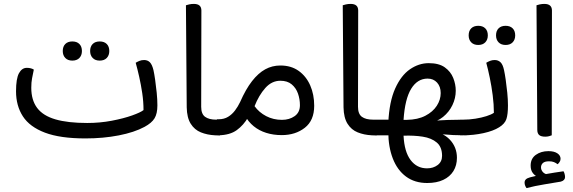

<svg xmlns="http://www.w3.org/2000/svg" viewBox="-20 -692 2930 982"><path d="M417 16Q288 16 210 -13.5Q132 -43 97 -97Q62 -151 62 -225Q62 -290 77 -317.5Q92 -345 117 -345Q129 -345 138 -342.5Q147 -340 153 -336Q148 -312 144 -291.5Q140 -271 140 -243Q140 -180 170 -140Q200 -100 263.5 -81.5Q327 -63 426 -63Q491 -63 551.5 -74.5Q612 -86 655.5 -101.5Q699 -117 714 -129Q714 -172 707.5 -215.5Q701 -259 692 -299Q683 -339 674 -371Q682 -376 693 -380.5Q704 -385 717 -385Q735 -385 746.5 -373.5Q758 -362 765 -333Q769 -315 773.5 -284Q778 -253 781.5 -218Q785 -183 785 -153Q785 -111 770.5 -87Q756 -63 719 -43Q667 -15 587.5 0.5Q508 16 417 16ZM350 -382Q327 -382 314 -395.5Q301 -409 301 -431Q301 -454 314 -467Q327 -480 350 -480Q373 -480 386 -467Q399 -454 399 -431Q399 -409 386 -395.5Q373 -382 350 -382ZM490 -382Q467 -382 454 -395.5Q441 -409 441 -431Q441 -454 454 -467Q467 -480 490 -480Q513 -480 526 -467Q539 -454 539 -431Q539 -409 526 -395.5Q513 -382 490 -382Z M1010 -638 1009 -146Q1009 -109 1029 -94.5Q1049 -80 1086 -80H1105V1L1079 0Q1040 -2 1007.5 -15Q975 -28 955.5 -59Q936 -90 935 -143L931 -665Q936 -667 947.5 -669.5Q959 -672 971 -672Q991 -672 1000.5 -663.5Q1010 -655 1010 -638ZM1105 1V-79Q1109 -73 1112 -63Q1115 -53 1115 -39Q1115 -25 1111.5 -14.5Q1108 -4 1105 1Z M1089 0V-82H1098Q1126 -82 1146.5 -94.5Q1167 -107 1182 -127Q1197 -147 1208 -170Q1237 -236 1269 -277Q1301 -318 1336.5 -337.5Q1372 -357 1414 -357Q1469 -357 1507.5 -329.5Q1546 -302 1566.5 -255.5Q1587 -209 1587 -151Q1587 -76 1539 -38.5Q1491 -1 1421 -1Q1378 -1 1341.5 -12.5Q1305 -24 1277.5 -46.5Q1250 -69 1233 -101L1249 -92Q1226 -52 1191 -26.5Q1156 -1 1097 0ZM1422 -79Q1460 -79 1487 -98Q1514 -117 1514 -154Q1514 -185 1504 -213.5Q1494 -242 1472 -260.5Q1450 -279 1414 -279Q1370 -279 1337 -242Q1304 -205 1282 -149Q1305 -117 1341.5 -98Q1378 -79 1422 -79Z M1812 -638 1811 -146Q1811 -109 1831 -94.5Q1851 -80 1888 -80H1907V1L1881 0Q1842 -2 1809.5 -15Q1777 -28 1757.5 -59Q1738 -90 1737 -143L1733 -665Q1738 -667 1749.5 -669.5Q1761 -672 1773 -672Q1793 -672 1802.5 -663.5Q1812 -655 1812 -638ZM1907 1V-79Q1911 -73 1914 -63Q1917 -53 1917 -39Q1917 -25 1913.5 -14.5Q1910 -4 1907 1Z M2165 244Q2101 244 2056.5 211Q2012 178 1989 118.5Q1966 59 1966 -18V-65Q1971 -172 2001 -239Q2031 -306 2076.5 -337.5Q2122 -369 2173 -369Q2225 -369 2255 -347.5Q2285 -326 2298 -293.5Q2311 -261 2311 -228Q2311 -190 2294 -154.5Q2277 -119 2246 -94Q2215 -69 2174 -63V-26Q2245 -16 2281 22.5Q2317 61 2317 115Q2317 154 2299 183Q2281 212 2247 228Q2213 244 2165 244ZM2164 169Q2196 169 2218.5 152Q2241 135 2241 105Q2241 60 2214 37Q2187 14 2142 7Q2097 0 2044 2Q2048 84 2080 126.5Q2112 169 2164 169ZM1891 0V-80H1982L2064 -64Q2119 -68 2194.5 -74Q2270 -80 2352 -80H2367V0H2352Q2297 0 2245 -5Q2193 -10 2147 -17.5Q2101 -25 2064 -30L1982 0ZM2044 -79H2061Q2117 -80 2155.5 -100Q2194 -120 2214 -151Q2234 -182 2234 -216Q2234 -249 2215.5 -269.5Q2197 -290 2167 -290Q2115 -290 2083 -238Q2051 -186 2044 -79ZM2367 0V-80Q2371 -74 2374 -64Q2377 -54 2377 -40Q2377 -26 2373.5 -15.5Q2370 -5 2367 0Z M2333 0V-80H2349Q2380 -80 2411.5 -85Q2443 -90 2468 -98Q2493 -106 2506 -115Q2506 -158 2500 -204.5Q2494 -251 2485 -294.5Q2476 -338 2467 -371Q2475 -376 2486 -380.5Q2497 -385 2510 -385Q2528 -385 2540 -373.5Q2552 -362 2558 -333Q2562 -315 2566.5 -284Q2571 -253 2574.5 -218Q2578 -183 2578 -153Q2578 -107 2570 -83Q2562 -59 2533 -41Q2503 -22 2452.5 -11Q2402 0 2349 0ZM2426 -462Q2403 -462 2390 -475.5Q2377 -489 2377 -511Q2377 -534 2390 -547Q2403 -560 2426 -560Q2449 -560 2462 -547Q2475 -534 2475 -511Q2475 -489 2462 -475.5Q2449 -462 2426 -462ZM2566 -462Q2543 -462 2530 -475.5Q2517 -489 2517 -511Q2517 -534 2530 -547Q2543 -560 2566 -560Q2589 -560 2602 -547Q2615 -534 2615 -511Q2615 -489 2602 -475.5Q2589 -462 2566 -462Z M2769 7Q2747 7 2737.5 -1.5Q2728 -10 2728 -28L2724 -665Q2729 -667 2740.5 -669.5Q2752 -672 2764 -672Q2803 -672 2803 -638L2802 0Q2797 2 2788.5 4.5Q2780 7 2769 7ZM2785 81Q2814 81 2830.5 92Q2847 103 2847 120Q2847 129 2842 136.5Q2837 144 2832 148Q2823 141 2813 137Q2803 133 2788 133Q2766 133 2756.5 142Q2747 151 2747 164Q2747 178 2757.5 189Q2768 200 2790 202L2732 213Q2717 208 2705.5 193.5Q2694 179 2694 155Q2694 119 2720.5 100Q2747 81 2785 81ZM2862 184Q2865 188 2867.5 197Q2870 206 2870 214Q2870 222 2864.5 228Q2859 234 2848 237Q2813 243 2764 251Q2715 259 2673 270Q2669 265 2666 257.5Q2663 250 2663 242Q2663 232 2669.5 225.5Q2676 219 2691 215Q2717 208 2750.5 202Q2784 196 2815 191Q2846 186 2862 184Z"/></svg>

Font: Baloo Bhaijaan 2
Style: Regular
Weight: 400
Designer: Sanskriti Dholi, Noopur Datye and Ek Type
Foundry: Ek Type
Version: Version 1.701